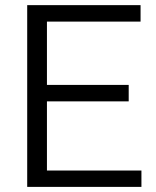

<svg xmlns="http://www.w3.org/2000/svg" viewBox="-20 -731 609 751"><path d="M533.2 -64V0H86.4V-710.9H529.8V-646.5H163.6V-398.9H483.4V-334.5H163.6V-64Z"/></svg>

Font: Vazirmatn RD Light
Style: Regular
Weight: 300
Designer: Saber Rastikerdar
Foundry: Saber Rastikerdar
Version: Version 32.102